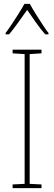

<svg xmlns="http://www.w3.org/2000/svg" viewBox="-20 -970 278 990"><path d="M194 0H45V-19L107 -22V-691L45 -695V-714H194V-695L133 -691V-22L194 -19ZM134 -950Q146 -927 165 -897Q184 -867 202 -839.5Q220 -812 230 -800V-793H213Q190 -819 165 -854.5Q140 -890 120 -919Q100 -891 74.5 -855Q49 -819 27 -793H9V-800Q22 -817 40 -844Q58 -871 76 -899.5Q94 -928 106 -950Z"/></svg>

Font: Noto Sans Gurmukhi UI Condensed Thin
Style: Regular
Weight: 100
Width: 3
Designer: Jelle Bosma - Monotype Design Team
Foundry: Monotype Imaging Inc.
Version: Version 2.004; ttfautohint (v1.8.4.7-5d5b)